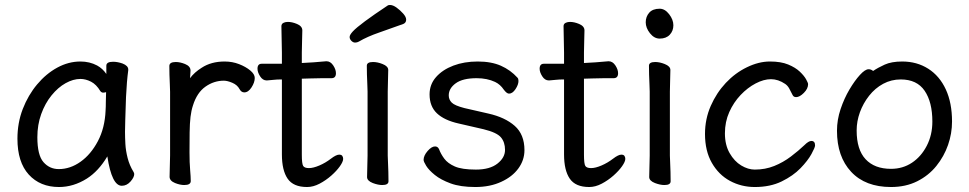

<svg xmlns="http://www.w3.org/2000/svg" viewBox="-20 -733 3893 771"><path d="M504 -4Q489 13 469 13Q429 13 411 -105Q376 -46 329 -16Q275 18 217 18Q141 18 95.5 -32Q50 -82 50 -176Q50 -240 71.5 -295.5Q93 -351 129 -394Q165 -437 210 -461.5Q255 -486 303 -486Q340 -486 370 -470Q392 -458 407 -436V-469Q407 -485 434 -485Q452 -485 472 -478Q495 -469 495 -454V-452V-451Q489 -407 486 -343Q482 -227 482 -204Q482 -181 483.5 -154.5Q485 -128 492.5 -98.5Q500 -69 516 -43Q519 -38 519 -34Q519 -21 504 -4ZM406 -363Q400 -361 394 -361Q388 -361 383 -367Q367 -394 345.5 -405Q324 -416 303 -416Q274 -416 243.5 -399Q213 -382 187 -350Q161 -318 145.5 -275Q130 -232 130 -182Q130 -110 154.5 -82Q179 -54 216 -54Q262 -54 303.5 -83.5Q345 -113 373 -166Q401 -219 404 -289V-290Q405 -303 405 -324Q405 -345 406 -363Z M663 -109V-364Q663 -374 662 -394Q660 -435 660 -468Q660 -484 686 -484Q703 -484 723 -476Q745 -467 745 -450Q745 -440 744 -431.5Q743 -423 743 -419Q761 -443 790 -461Q828 -486 882 -486Q913 -486 940 -475.5Q967 -465 985 -450Q1003 -435 1003 -420Q1003 -402 990 -382Q977 -362 961 -362Q949 -362 942 -375Q933 -392 913 -400.5Q893 -409 879 -409Q839 -409 805 -385Q771 -361 755 -310Q748 -289 745 -263.5Q742 -238 741.5 -201Q741 -164 741 -121.5Q741 -79 743.5 -51Q746 -23 746 -6Q746 10 720 10Q703 10 683 2Q661 -7 661 -23Q661 -32 662 -67.5Q663 -103 663 -109Z M1192 -417V-112Q1192 -75 1197.5 -66.5Q1203 -58 1220.5 -58Q1238 -58 1262.5 -68.5Q1287 -79 1308.5 -95.5Q1330 -112 1342 -112Q1351 -112 1354.5 -107Q1358 -102 1358 -95Q1358 -84 1345 -65.5Q1332 -47 1310.5 -28Q1289 -9 1263.5 4.5Q1238 18 1213 18Q1158 18 1135 -15.5Q1112 -49 1112 -113V-414Q1091 -414 1079.5 -412.5Q1068 -411 1052 -410H1051Q1035 -410 1024.5 -426.5Q1014 -443 1014 -457Q1014 -477 1031 -477H1112V-522Q1112 -531 1111 -574.5Q1110 -618 1110 -628Q1110 -638 1120 -642Q1127 -645 1136 -645Q1153 -645 1172 -637Q1194 -628 1194 -611Q1194 -604 1193 -569Q1192 -534 1192 -522V-480Q1238 -482 1290 -487H1291Q1307 -487 1318 -470.5Q1329 -454 1329 -439Q1329 -419 1311 -419H1273Q1245 -419 1225 -418Q1225 -418 1192 -417Z M1421 -566Q1414 -562 1406 -562Q1398 -562 1391 -569Q1384 -576 1384 -584.5Q1384 -593 1397 -607Q1424 -636 1537 -711Q1540 -713 1546 -713Q1558 -713 1572.5 -702.5Q1587 -692 1599 -678.5Q1611 -665 1611 -654Q1611 -642 1600 -637Q1551 -619 1503 -602.5Q1455 -586 1421 -566ZM1456 -108V-365Q1456 -375 1455 -395Q1453 -436 1453 -469Q1453 -484 1478 -484Q1496 -484 1516 -476Q1539 -467 1539 -452Q1539 -444 1538 -410Q1537 -376 1537 -365V-108Q1537 -103 1538 -82Q1540 -41 1540 -5Q1540 10 1515 10Q1498 10 1477 2Q1454 -7 1454 -22Q1454 -31 1455 -66.5Q1456 -102 1456 -108Z M1705 -354Q1705 -394 1731 -423.5Q1757 -453 1800.5 -469.5Q1844 -486 1898.5 -486Q1953 -486 1991.5 -469Q2030 -452 2058 -421Q2062 -417 2062 -408Q2062 -393 2050 -375Q2038 -357 2024 -357Q2015 -357 2003 -373Q1989 -394 1968 -404Q1936 -419 1894 -419Q1838 -419 1810 -398.5Q1782 -378 1782 -350Q1782 -333 1794 -321Q1806 -309 1845 -299L1941 -277Q2008 -262 2047 -227.5Q2086 -193 2086 -130Q2086 -90 2061.5 -56.5Q2037 -23 1993 -3Q1948 18 1888.5 18Q1829 18 1789.5 3.5Q1750 -11 1726 -30.5Q1702 -50 1691.5 -67Q1681 -84 1681 -91Q1681 -108 1697 -126.5Q1713 -145 1727 -145Q1738 -145 1743 -134Q1750 -115 1764 -96Q1778 -77 1806.5 -64.5Q1835 -52 1891 -52Q1947 -52 1977.5 -76Q2008 -100 2008 -131Q2008 -162 1991.5 -181.5Q1975 -201 1922 -214L1822 -237Q1764 -250 1734.5 -278Q1705 -306 1705 -354Z M2325 -417V-112Q2325 -75 2330.5 -66.5Q2336 -58 2353.5 -58Q2371 -58 2395.5 -68.5Q2420 -79 2441.5 -95.5Q2463 -112 2475 -112Q2484 -112 2487.5 -107Q2491 -102 2491 -95Q2491 -84 2478 -65.5Q2465 -47 2443.5 -28Q2422 -9 2396.5 4.5Q2371 18 2346 18Q2291 18 2268 -15.5Q2245 -49 2245 -113V-414Q2224 -414 2212.5 -412.5Q2201 -411 2185 -410H2184Q2168 -410 2157.5 -426.5Q2147 -443 2147 -457Q2147 -477 2164 -477H2245V-522Q2245 -531 2244 -574.5Q2243 -618 2243 -628Q2243 -638 2253 -642Q2260 -645 2269 -645Q2286 -645 2305 -637Q2327 -628 2327 -611Q2327 -604 2326 -569Q2325 -534 2325 -522V-480Q2371 -482 2423 -487H2424Q2440 -487 2451 -470.5Q2462 -454 2462 -439Q2462 -419 2444 -419H2406Q2378 -419 2358 -418Q2358 -418 2325 -417Z M2629 -698Q2650 -698 2667 -676Q2684 -654 2684 -631.5Q2684 -609 2669.5 -593.5Q2655 -578 2629 -578Q2607 -578 2590 -599.5Q2573 -621 2573 -643.5Q2573 -666 2587 -682Q2601 -698 2629 -698ZM2589 -108V-365Q2589 -375 2588 -395Q2586 -436 2586 -469Q2586 -484 2611 -484Q2629 -484 2649 -476Q2672 -467 2672 -452Q2672 -444 2671 -410Q2670 -376 2670 -365V-108Q2670 -103 2671 -82Q2673 -41 2673 -5Q2673 10 2648 10Q2631 10 2610 2Q2587 -7 2587 -22Q2587 -31 2588 -66.5Q2589 -102 2589 -108Z M3238 -167Q3253 -167 3253 -149Q3253 -141 3238.5 -114.5Q3224 -88 3194.5 -57.5Q3165 -27 3119 -4.5Q3073 18 3011 18Q2957 18 2911.5 -6.5Q2866 -31 2838.5 -79Q2811 -127 2811 -195Q2811 -255 2834 -307.5Q2857 -360 2894.5 -400Q2932 -440 2979.5 -463Q3027 -486 3071.5 -486Q3116 -486 3145 -474Q3174 -462 3191.5 -445.5Q3209 -429 3217 -414.5Q3225 -400 3225 -395Q3225 -377 3208 -360Q3191 -343 3177 -343Q3167 -343 3163 -351Q3156 -365 3149 -378Q3143 -389 3133 -396Q3105 -415 3076 -415Q3047 -415 3014.5 -398Q2982 -381 2954 -351.5Q2926 -322 2908.5 -283Q2891 -244 2891 -197.5Q2891 -151 2910 -118Q2929 -85 2956.5 -68.5Q2984 -52 3011 -52Q3053 -52 3089 -66.5Q3125 -81 3156 -104.5Q3187 -128 3210 -150Q3227 -167 3238 -167Z M3603 -486Q3662 -486 3707.5 -457Q3753 -428 3778 -374Q3803 -320 3803 -245Q3803 -197 3787 -151Q3771 -105 3740 -66.5Q3709 -28 3663 -5Q3617 18 3558 18Q3455 18 3398 -43Q3341 -104 3341 -208Q3341 -252 3355.5 -295Q3370 -338 3391 -373.5Q3412 -409 3433 -432Q3454 -455 3468 -455Q3478 -455 3486 -448Q3505 -461 3532.5 -473.5Q3560 -486 3603 -486ZM3558 -55Q3605 -55 3642 -79.5Q3679 -104 3701.5 -147.5Q3724 -191 3724 -245Q3724 -323 3693 -368.5Q3662 -414 3597 -414Q3559 -414 3526.5 -396.5Q3494 -379 3470 -348.5Q3446 -318 3433 -282Q3420 -246 3420 -209Q3420 -132 3456 -93.5Q3492 -55 3558 -55Z"/></svg>

Font: Moon Stars Kai
Style: Bold
Weight: 700
Designer: GuiWonder
Version: Version 1.101